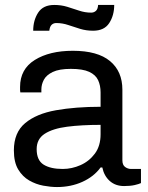

<svg xmlns="http://www.w3.org/2000/svg" viewBox="-20 -743 596 775"><path d="M210 12Q185 12 155 6.5Q125 1 98 -14.5Q71 -30 53.5 -59Q36 -88 36 -136Q36 -208 81.5 -246Q127 -284 206 -298Q285 -312 386 -312V-370Q386 -398 376 -419.5Q366 -441 340 -453Q314 -465 266 -465Q219 -465 193 -452.5Q167 -440 157 -421Q147 -402 147 -382V-370H62Q61 -374 61 -379.5Q61 -385 61 -392Q61 -464 120.5 -501Q180 -538 274 -538Q374 -538 424 -496.5Q474 -455 474 -381V-96Q474 -77 485 -69Q496 -61 509 -61H549V-4Q541 0 523.5 4Q506 8 481 8Q446 8 423 -12.5Q400 -33 393 -67H386Q359 -30 312.5 -9Q266 12 210 12ZM233 -61Q270 -61 305 -76.5Q340 -92 363 -123Q386 -154 386 -201V-239Q309 -239 251 -231.5Q193 -224 160.5 -203Q128 -182 128 -141Q128 -96 156 -78.5Q184 -61 233 -61ZM114 -619Q114 -661 134 -692Q154 -723 199 -723Q227 -723 251.5 -715.5Q276 -708 299.5 -700Q323 -692 348 -692Q359 -692 367 -699Q375 -706 376 -723H441Q441 -681 421 -650Q401 -619 356 -619Q328 -619 303.5 -626.5Q279 -634 255.5 -642Q232 -650 207 -650Q196 -650 188.5 -643Q181 -636 179 -619Z"/></svg>

Font: Archivo VF Beta
Style: Regular
Weight: 400
Designer: Hector Gatti
Foundry: Omnibus-Type
Version: Version 1.002